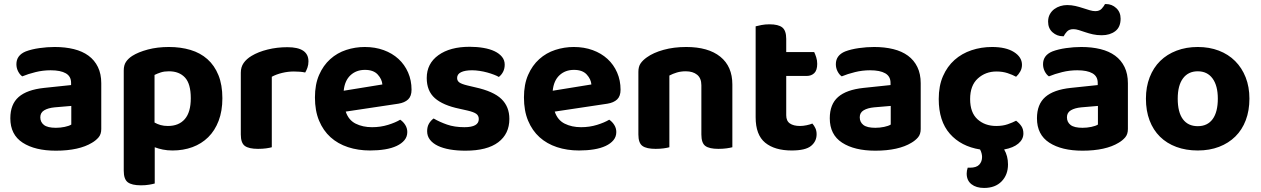

<svg xmlns="http://www.w3.org/2000/svg" viewBox="-20 -728 6224 948"><path d="M256 -97Q278 -97 299.5 -101.5Q321 -106 332 -113V-205L250 -198Q218 -195 198.5 -183.5Q179 -172 179 -149Q179 -125 197 -111Q215 -97 256 -97ZM250 -496Q302 -496 344.5 -485.5Q387 -475 417 -453Q447 -431 463.5 -397Q480 -363 480 -317V-91Q480 -65 466.5 -49.5Q453 -34 434 -23Q403 -4 358 6Q313 16 256 16Q153 16 92 -23.5Q31 -63 31 -144Q31 -213 72 -249Q113 -285 198 -294L331 -308V-319Q331 -351 305 -366Q279 -381 230 -381Q192 -381 155.5 -372Q119 -363 90 -351Q78 -359 69.5 -375.5Q61 -392 61 -411Q61 -455 107 -474Q136 -485 174.5 -490.5Q213 -496 250 -496Z M832 15Q806 15 784 10.5Q762 6 744 -1V178Q734 181 716 184Q698 187 676 187Q631 187 611 172Q591 157 591 115V-380Q591 -406 602 -422.5Q613 -439 633 -452Q663 -471 710 -483.5Q757 -496 814 -496Q872 -496 920.5 -481.5Q969 -467 1004 -436Q1039 -405 1058.5 -357Q1078 -309 1078 -243Q1078 -180 1059.5 -131.5Q1041 -83 1008 -50.5Q975 -18 930 -1.5Q885 15 832 15ZM809 -106Q863 -106 892.5 -140Q922 -174 922 -243Q922 -314 893.5 -345Q865 -376 814 -376Q791 -376 774 -370.5Q757 -365 743 -358V-123Q757 -115 773 -110.5Q789 -106 809 -106Z M1322 -1Q1312 2 1294 4.5Q1276 7 1254 7Q1209 7 1189 -7.5Q1169 -22 1169 -64V-369Q1169 -397 1183 -417Q1197 -437 1222 -452Q1255 -472 1301.5 -483.5Q1348 -495 1399 -495Q1503 -495 1503 -425Q1503 -408 1498 -394Q1493 -380 1487 -370Q1464 -375 1431 -375Q1402 -375 1373 -368Q1344 -361 1322 -349Z M1687 -177Q1701 -135 1736 -117.5Q1771 -100 1817 -100Q1859 -100 1896 -111.5Q1933 -123 1956 -137Q1971 -127 1981 -111Q1991 -95 1991 -76Q1991 -53 1977 -36Q1963 -19 1938.5 -7.5Q1914 4 1880.5 9.5Q1847 15 1807 15Q1748 15 1698 -1.5Q1648 -18 1612 -50.5Q1576 -83 1555.5 -132Q1535 -181 1535 -247Q1535 -311 1555.5 -358Q1576 -405 1610.5 -436Q1645 -467 1689.5 -481.5Q1734 -496 1781 -496Q1832 -496 1874.5 -480.5Q1917 -465 1947.5 -437Q1978 -409 1995 -370Q2012 -331 2012 -285Q2012 -253 1995 -237Q1978 -221 1947 -216ZM1782 -383Q1739 -383 1710.5 -356.5Q1682 -330 1677 -280L1868 -311Q1866 -337 1845 -360Q1824 -383 1782 -383Z M2495 -141Q2495 -67 2440 -25.5Q2385 16 2278 16Q2236 16 2201.5 10Q2167 4 2142 -8Q2117 -20 2103 -38Q2089 -56 2089 -80Q2089 -102 2098 -117.5Q2107 -133 2121 -143Q2150 -126 2187 -113Q2224 -100 2273 -100Q2344 -100 2344 -140Q2344 -157 2331.5 -166Q2319 -175 2289 -182L2249 -191Q2167 -208 2127 -243.5Q2087 -279 2087 -343Q2087 -414 2144.5 -455.5Q2202 -497 2299 -497Q2335 -497 2367 -491.5Q2399 -486 2422 -475Q2445 -464 2458.5 -447.5Q2472 -431 2472 -409Q2472 -389 2464 -373.5Q2456 -358 2443 -348Q2435 -353 2419.5 -359Q2404 -365 2386 -370Q2368 -375 2348 -378Q2328 -381 2311 -381Q2276 -381 2256.5 -371.5Q2237 -362 2237 -343Q2237 -329 2248 -321Q2259 -313 2288 -306L2326 -297Q2417 -277 2456 -239Q2495 -201 2495 -141Z M2719 -177Q2733 -135 2768 -117.5Q2803 -100 2849 -100Q2891 -100 2928 -111.5Q2965 -123 2988 -137Q3003 -127 3013 -111Q3023 -95 3023 -76Q3023 -53 3009 -36Q2995 -19 2970.5 -7.5Q2946 4 2912.5 9.5Q2879 15 2839 15Q2780 15 2730 -1.5Q2680 -18 2644 -50.5Q2608 -83 2587.5 -132Q2567 -181 2567 -247Q2567 -311 2587.5 -358Q2608 -405 2642.5 -436Q2677 -467 2721.5 -481.5Q2766 -496 2813 -496Q2864 -496 2906.5 -480.5Q2949 -465 2979.5 -437Q3010 -409 3027 -370Q3044 -331 3044 -285Q3044 -253 3027 -237Q3010 -221 2979 -216ZM2814 -383Q2771 -383 2742.5 -356.5Q2714 -330 2709 -280L2900 -311Q2898 -337 2877 -360Q2856 -383 2814 -383Z M3443 -307Q3443 -342 3422 -359Q3401 -376 3366 -376Q3342 -376 3322 -370Q3302 -364 3285 -355V-1Q3275 2 3257 4.5Q3239 7 3217 7Q3172 7 3152 -7.5Q3132 -22 3132 -64V-373Q3132 -399 3143 -415Q3154 -431 3174 -445Q3206 -468 3256.5 -482Q3307 -496 3368 -496Q3477 -496 3536.5 -448Q3596 -400 3596 -311V-1Q3585 2 3567 4.5Q3549 7 3527 7Q3482 7 3462.5 -7.5Q3443 -22 3443 -64V-307Z M3862 -159Q3862 -131 3880 -118.5Q3898 -106 3930 -106Q3945 -106 3962 -109.5Q3979 -113 3991 -118Q4000 -108 4006 -95Q4012 -82 4012 -65Q4012 -30 3984.5 -7.5Q3957 15 3889 15Q3805 15 3758 -23.5Q3711 -62 3711 -149V-598Q3722 -601 3740 -604.5Q3758 -608 3779 -608Q3823 -608 3842.5 -592.5Q3862 -577 3862 -536V-471H4000Q4005 -461 4010 -445.5Q4015 -430 4015 -413Q4015 -381 4000.5 -367Q3986 -353 3963 -353H3862V-159Z M4302 -97Q4324 -97 4345.5 -101.5Q4367 -106 4378 -113V-205L4296 -198Q4264 -195 4244.5 -183.5Q4225 -172 4225 -149Q4225 -125 4243 -111Q4261 -97 4302 -97ZM4296 -496Q4348 -496 4390.5 -485.5Q4433 -475 4463 -453Q4493 -431 4509.5 -397Q4526 -363 4526 -317V-91Q4526 -65 4512.5 -49.5Q4499 -34 4480 -23Q4449 -4 4404 6Q4359 16 4302 16Q4199 16 4138 -23.5Q4077 -63 4077 -144Q4077 -213 4118 -249Q4159 -285 4244 -294L4377 -308V-319Q4377 -351 4351 -366Q4325 -381 4276 -381Q4238 -381 4201.5 -372Q4165 -363 4136 -351Q4124 -359 4115.5 -375.5Q4107 -392 4107 -411Q4107 -455 4153 -474Q4182 -485 4220.5 -490.5Q4259 -496 4296 -496Z M4900 -375Q4846 -375 4808 -340.5Q4770 -306 4770 -239Q4770 -172 4806.5 -139Q4843 -106 4899 -106Q4931 -106 4955.5 -114.5Q4980 -123 4997 -132Q5014 -119 5023.5 -104.5Q5033 -90 5033 -69Q5033 -40 5008 -19Q4983 2 4938 10Q4957 42 4957 84Q4957 135 4925.5 167.5Q4894 200 4839 200Q4800 200 4776.5 181.5Q4753 163 4753 129Q4753 115 4758 100H4769Q4801 100 4815 85Q4829 70 4829 47Q4829 39 4826.5 29Q4824 19 4819 10Q4725 -5 4670 -67.5Q4615 -130 4615 -239Q4615 -304 4636 -352Q4657 -400 4693 -432Q4729 -464 4777 -480Q4825 -496 4878 -496Q4947 -496 4986.5 -471Q5026 -446 5026 -408Q5026 -390 5017.5 -375Q5009 -360 4997 -349Q4979 -359 4954.5 -367Q4930 -375 4900 -375Z M5325 -97Q5347 -97 5368.5 -101.5Q5390 -106 5401 -113V-205L5319 -198Q5287 -195 5267.5 -183.5Q5248 -172 5248 -149Q5248 -125 5266 -111Q5284 -97 5325 -97ZM5319 -496Q5371 -496 5413.5 -485.5Q5456 -475 5486 -453Q5516 -431 5532.5 -397Q5549 -363 5549 -317V-91Q5549 -65 5535.5 -49.5Q5522 -34 5503 -23Q5472 -4 5427 6Q5382 16 5325 16Q5222 16 5161 -23.5Q5100 -63 5100 -144Q5100 -213 5141 -249Q5182 -285 5267 -294L5400 -308V-319Q5400 -351 5374 -366Q5348 -381 5299 -381Q5261 -381 5224.5 -372Q5188 -363 5159 -351Q5147 -359 5138.5 -375.5Q5130 -392 5130 -411Q5130 -455 5176 -474Q5205 -485 5243.5 -490.5Q5282 -496 5319 -496ZM5249 -703Q5270 -703 5289.5 -698.5Q5309 -694 5327 -688Q5345 -682 5360.5 -677.5Q5376 -673 5388 -673Q5409 -673 5420 -685.5Q5431 -698 5436 -708H5441Q5470 -708 5491.5 -688Q5513 -668 5513 -636Q5513 -594 5486.5 -574Q5460 -554 5420 -554Q5396 -554 5376 -558.5Q5356 -563 5338.5 -569Q5321 -575 5306.5 -579.5Q5292 -584 5280 -584Q5259 -584 5248 -572Q5237 -560 5232 -549H5228Q5199 -549 5177 -568.5Q5155 -588 5155 -621Q5155 -642 5163.5 -657.5Q5172 -673 5185.5 -683Q5199 -693 5215.5 -698Q5232 -703 5249 -703Z M6149 -241Q6149 -182 6131 -134.5Q6113 -87 6079.5 -54Q6046 -21 5999 -3Q5952 15 5894 15Q5836 15 5788.5 -2.5Q5741 -20 5707.5 -53Q5674 -86 5656 -133.5Q5638 -181 5638 -241Q5638 -299 5656.5 -346.5Q5675 -394 5708.5 -427Q5742 -460 5789.5 -478Q5837 -496 5894 -496Q5951 -496 5998 -478Q6045 -460 6078.5 -426.5Q6112 -393 6130.5 -346Q6149 -299 6149 -241ZM5894 -376Q5847 -376 5821 -341Q5795 -306 5795 -241Q5795 -174 5820.5 -139.5Q5846 -105 5894 -105Q5942 -105 5967.5 -140Q5993 -175 5993 -241Q5993 -305 5967 -340.5Q5941 -376 5894 -376Z"/></svg>

Font: Baloo Paaji 2
Style: Bold
Weight: 700
Designer: Shuchita Grover, Noopur Datye and Ek Type
Foundry: Ek Type
Version: Version 1.640;hotconv 1.0.111;makeotfexe 2.5.65597; ttfautoh